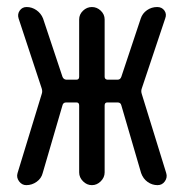

<svg xmlns="http://www.w3.org/2000/svg" viewBox="-20 -540 540 560"><path d="M56.6 0Q43.9 0 35.6 -11.2Q27.3 -22.5 31.2 -35.2L101.6 -265.6Q104.5 -273.4 101.6 -282.2L34.2 -486.3Q30.3 -499 37.6 -509.3Q44.9 -519.5 57.6 -519.5Q73.2 -519.5 86.4 -510.3Q99.6 -501 105.5 -486.3L162.1 -316.4Q165 -308.6 172.9 -307.6H203.1Q210.9 -307.6 210.9 -316.4V-483.4Q210.9 -498 222.2 -508.8Q233.4 -519.5 248 -519.5Q262.7 -519.5 273.9 -508.8Q285.2 -498 285.2 -483.4V-316.4Q285.2 -308.6 293 -307.6H323.2Q331.1 -307.6 334 -316.4L390.6 -486.3Q395.5 -501 408.7 -510.3Q421.9 -519.5 438.5 -519.5Q452.1 -519.5 459.5 -509.3Q466.8 -499 461.9 -486.3L393.6 -282.2Q390.6 -274.4 393.6 -265.6L464.8 -35.2Q468.8 -22.5 460.9 -11.2Q453.1 0 439.5 0Q423.8 0 410.6 -9.3Q397.5 -18.6 391.6 -35.2L334 -232.4Q332 -241.2 323.2 -241.2H293Q285.2 -241.2 285.2 -232.4V-37.1Q285.2 -22.5 273.9 -11.2Q262.7 0 248 0Q233.4 0 222.2 -11.2Q210.9 -22.5 210.9 -37.1V-232.4Q210.9 -241.2 203.1 -241.2H172.9Q164.1 -241.2 162.1 -232.4L104.5 -35.2Q100.6 -19.5 86.9 -9.8Q73.2 0 56.6 0Z"/></svg>

Font: Rounded Mgen+ 2m regular
Style: Regular
Weight: 400
Designer: [Source Han Sans]
Ryoko NISHIZUKA  (kana & ideographs); Paul D. Hunt (Latin, Greek & Cyrillic); Wenlong ZHANG  (bopomofo
Version: Version 1.059.20150602